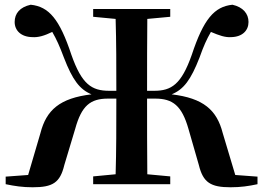

<svg xmlns="http://www.w3.org/2000/svg" viewBox="-20 -779 1113 812"><path d="M252 -81 298 -234C325 -332 362 -362 437 -362H472C472 -244 472 -141 469 -42L374 -33V0H700V-33L603 -42C602 -142 602 -246 602 -362H636C711 -362 749 -332 777 -234L821 -81C839 -7 871 13 955 13C998 13 1032 8 1069 0V-32L975 -39L922 -216C897 -314 840 -364 706 -380C757 -401 787 -441 824 -536C841 -584 854 -613 872 -644C907 -629 933 -620 958 -622C1005 -623 1031 -650 1031 -686C1031 -721 1008 -749 963 -759C886 -751 841 -698 791 -547C747 -422 705 -395 632 -395H602C602 -503 602 -602 603 -699L700 -708V-741H374V-708L469 -699C472 -600 472 -501 472 -395H442C368 -395 326 -422 282 -547C232 -698 187 -751 110 -759C64 -749 42 -722 42 -686C42 -650 69 -623 116 -622C142 -620 168 -628 201 -644C219 -613 232 -584 250 -536C287 -440 317 -401 367 -380C233 -364 176 -314 151 -216L99 -39L4 -32V0C42 8 76 13 118 13C203 13 234 -6 252 -81Z"/></svg>

Font: Noto Serif SC
Style: Bold
Weight: 700
Designer: Ryoko NISHIZUKA 西塚涼子 (kana & ideographs); Frank Grießhammer (Latin, Greek & Cyrillic); Wenlong ZHANG 张文龙 (bopomofo); San
Foundry: Adobe
Version: Version 2.001;hotconv 1.1.0;makeotfexe 2.6.0